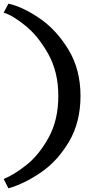

<svg xmlns="http://www.w3.org/2000/svg" viewBox="-33 -863 546 1047"><path d="M-13 113Q44 90 112 36Q180 -18 232.5 -113.5Q285 -209 285 -340Q285 -471 230 -569Q175 -667 105 -723.5Q35 -780 -13 -794L13 -843Q91 -826 183 -763Q275 -700 340.5 -592Q406 -484 406 -340Q406 -196 343 -90Q280 16 190 77.5Q100 139 13 164Z"/></svg>

Font: BioRhyme Expanded
Style: Bold
Weight: 700
Width: 7
Designer: Aoife Mooney
Foundry: Aoife Mooney Type
Version: Version 1.000